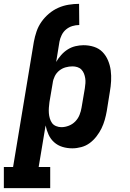

<svg xmlns="http://www.w3.org/2000/svg" viewBox="-57 -763 677 998"><path d="M119 -546Q124 -573 133 -599.5Q142 -626 158.5 -649.5Q175 -673 197.5 -692Q220 -711 246 -722.5Q272 -734 300 -738.5Q328 -743 354 -743L355 -633Q337 -633 319 -627.5Q301 -622 286.5 -610Q272 -598 263.5 -580.5Q255 -563 252 -546ZM204 215H-37V105H11L119 -546H252L235 -441Q246 -460 261 -477Q276 -494 295 -506Q314 -518 335.5 -523Q357 -528 377 -528Q406 -528 432 -519.5Q458 -511 476 -492.5Q494 -474 504.5 -449Q515 -424 518.5 -397Q522 -370 520.5 -342Q519 -314 514 -286L498 -186Q494 -163 487.5 -140Q481 -117 470.5 -95.5Q460 -74 444.5 -54Q429 -34 409.5 -19.5Q390 -5 366 1.5Q342 8 319 8Q292 8 267.5 0.5Q243 -7 224.5 -23.5Q206 -40 195.5 -63Q185 -86 180 -111L144 105H204ZM262 -102Q281 -102 300.5 -109.5Q320 -117 334.5 -132Q349 -147 356.5 -166Q364 -185 367 -204L384 -304Q386 -317 387 -330.5Q388 -344 386 -356.5Q384 -369 379.5 -380.5Q375 -392 366.5 -401Q358 -410 345.5 -414Q333 -418 320 -418Q302 -418 284 -413Q266 -408 251 -396Q236 -384 227.5 -366.5Q219 -349 217 -332L200 -232Q198 -217 197 -203Q196 -189 197 -175Q198 -161 202 -147.5Q206 -134 213.5 -123.5Q221 -113 234.5 -107.5Q248 -102 262 -102Z"/></svg>

Font: Iosevka HT Extrabold Extended
Style: Italic
Weight: 800
Width: 7
Italic angle: -9°
Monospace: yes
Designer: Belleve Invis
Foundry: Belleve Invis
Version: Version 32.3.0; ttfautohint (v1.8.4)